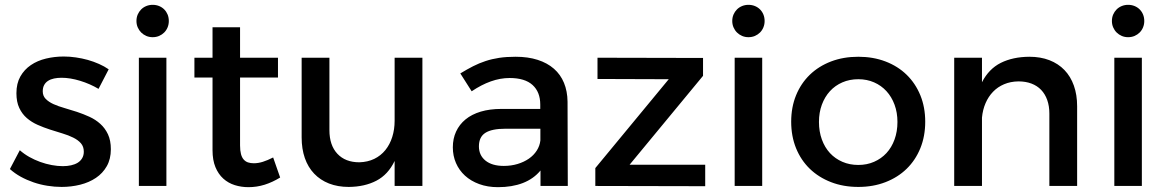

<svg xmlns="http://www.w3.org/2000/svg" viewBox="-20 -770 4833 795"><path d="M388 -402Q352.5 -423 311.5 -435.5Q270.5 -448 235 -448Q218 -448 203.8 -445Q189.5 -442 179 -435.2Q168.5 -428.5 162.8 -417.8Q157 -407 157 -392Q157 -373 169.2 -360.5Q181.5 -348 201.2 -339Q221 -330 246.5 -322.8Q272 -315.5 298.5 -306.8Q325 -298 350.2 -286.5Q375.5 -275 395.2 -257.2Q415 -239.5 427 -214Q439 -188.5 439 -152Q439 -111.5 422.2 -82Q405.5 -52.5 377.2 -33.5Q349 -14.5 312 -5.2Q275 4 235 4Q206 4 176.2 -0.8Q146.5 -5.5 118.8 -15Q91 -24.5 66 -38.2Q41 -52 21 -70L62 -148Q79.5 -132.5 101.2 -120.2Q123 -108 146.5 -99.5Q170 -91 194.2 -86.5Q218.5 -82 240 -82Q258.5 -82 274.2 -85.5Q290 -89 301.8 -96.2Q313.5 -103.5 320.2 -115Q327 -126.5 327 -142Q327 -163 315 -176.8Q303 -190.5 283.2 -200.2Q263.5 -210 238.5 -217.5Q213.5 -225 187.2 -233.5Q161 -242 136 -253Q111 -264 91.2 -281Q71.5 -298 59.8 -323Q48 -348 48 -384Q48 -424.5 64.2 -453.2Q80.5 -482 107.8 -500.5Q135 -519 170.5 -527.5Q206 -536 244 -536Q269 -536 294.5 -532.2Q320 -528.5 344 -521.8Q368 -515 390 -505.2Q412 -495.5 430 -483Z M555 -531H669V0H555ZM612 -750Q626.5 -750 638.8 -745Q651 -740 660 -731Q669 -722 674 -709.8Q679 -697.5 679 -683Q679 -669 674 -656.8Q669 -644.5 660 -635.5Q651 -626.5 638.8 -621.2Q626.5 -616 612 -616Q598 -616 585.8 -621.2Q573.5 -626.5 564.5 -635.5Q555.5 -644.5 550.2 -656.8Q545 -669 545 -683Q545 -697.5 550.2 -709.8Q555.5 -722 564.5 -731Q573.5 -740 585.8 -745Q598 -750 612 -750Z M974 -531H1131V-449H974V-168Q974 -146.5 977.8 -132.2Q981.5 -118 989 -109.5Q996.5 -101 1007 -97.5Q1017.5 -94 1031 -94Q1049 -94 1068.2 -100Q1087.5 -106 1111 -118L1140 -35Q1108.5 -15.5 1075.8 -5.2Q1043 5 1009 5Q979 5 952 -3.5Q925 -12 904.5 -30.5Q884 -49 872 -78Q860 -107 860 -148V-449H785V-531H860V-657H974Z M1344 -231Q1344 -168.5 1377 -133.2Q1410 -98 1468 -98Q1502.5 -99 1529.8 -112.2Q1557 -125.5 1575.8 -148.8Q1594.5 -172 1604.2 -203Q1614 -234 1614 -270V-531H1729V0H1614V-103.5Q1587 -47 1538.5 -21.8Q1490 3.5 1424 4Q1378.5 4 1342.2 -10.2Q1306 -24.5 1280.8 -51Q1255.5 -77.5 1242.2 -115.5Q1229 -153.5 1229 -201V-531H1344Z M2218 -64Q2189.5 -29.5 2145 -12.2Q2100.5 5 2042 5Q1999 5 1964.2 -7.8Q1929.5 -20.5 1905.2 -42.8Q1881 -65 1868 -95Q1855 -125 1855 -160Q1855 -196 1868.5 -225.2Q1882 -254.5 1907.5 -275.5Q1933 -296.5 1970.5 -307.8Q2008 -319 2056 -319H2217V-337Q2217 -389 2185.2 -418Q2153.5 -447 2090 -447Q2051.5 -447 2012.2 -433Q1973 -419 1933 -392L1886 -466Q1914 -483 1939 -495.8Q1964 -508.5 1990.5 -517.2Q2017 -526 2047 -530.5Q2077 -535 2115 -535Q2166.5 -535 2206.2 -522.2Q2246 -509.5 2273.5 -485.5Q2301 -461.5 2315.2 -427Q2329.5 -392.5 2330 -349L2331 0H2218ZM2066 -83Q2096.5 -83 2123 -91Q2149.5 -99 2169.8 -113Q2190 -127 2202.5 -146.5Q2215 -166 2217.5 -188.5V-237H2073Q2016.5 -237 1989.8 -220Q1963 -203 1963 -164Q1963 -127 1990.2 -105Q2017.5 -83 2066 -83Z M2454 -531 2891 -530V-456L2587 -88H2900V1L2445 0V-74L2749 -442L2454 -443Z M3022 -531H3136V0H3022ZM3079 -750Q3093.5 -750 3105.8 -745Q3118 -740 3127 -731Q3136 -722 3141 -709.8Q3146 -697.5 3146 -683Q3146 -669 3141 -656.8Q3136 -644.5 3127 -635.5Q3118 -626.5 3105.8 -621.2Q3093.5 -616 3079 -616Q3065 -616 3052.8 -621.2Q3040.5 -626.5 3031.5 -635.5Q3022.5 -644.5 3017.2 -656.8Q3012 -669 3012 -683Q3012 -697.5 3017.2 -709.8Q3022.5 -722 3031.5 -731Q3040.5 -740 3052.8 -745Q3065 -750 3079 -750Z M3534 -535Q3595.5 -535 3646.5 -515.5Q3697.5 -496 3734 -460.5Q3770.5 -425 3790.8 -375.5Q3811 -326 3811 -266Q3811 -206 3790.8 -156.2Q3770.5 -106.5 3734 -71Q3697.5 -35.5 3646.5 -15.8Q3595.5 4 3534 4Q3472 4 3421 -15.8Q3370 -35.5 3333.2 -71Q3296.5 -106.5 3276.2 -156.2Q3256 -206 3256 -266Q3256 -326 3276.2 -375.5Q3296.5 -425 3333.2 -460.5Q3370 -496 3421 -515.5Q3472 -535 3534 -535ZM3534 -442Q3498 -442 3468 -429Q3438 -416 3416.5 -392.5Q3395 -369 3383 -336.5Q3371 -304 3371 -265Q3371 -225.5 3383 -192.5Q3395 -159.5 3416.5 -136.2Q3438 -113 3468 -100Q3498 -87 3534 -87Q3569.5 -87 3599.2 -100Q3629 -113 3650.5 -136.2Q3672 -159.5 3684 -192.5Q3696 -225.5 3696 -265Q3696 -304 3684 -336.5Q3672 -369 3650.5 -392.5Q3629 -416 3599.2 -429Q3569.5 -442 3534 -442Z M4325 -300Q4325 -331 4316.2 -355.8Q4307.5 -380.5 4291 -397.8Q4274.5 -415 4250.8 -424Q4227 -433 4197 -433Q4164 -432.5 4137.5 -421.2Q4111 -410 4091.8 -390Q4072.5 -370 4060.8 -342.8Q4049 -315.5 4046 -283V0H3931V-531H4046V-429.5Q4074.5 -485 4124.2 -509.8Q4174 -534.5 4242 -535Q4288.5 -535 4325.2 -520.8Q4362 -506.5 4387.5 -480Q4413 -453.5 4426.5 -415.5Q4440 -377.5 4440 -330V0H4325Z M4594 -531H4708V0H4594ZM4651 -750Q4665.5 -750 4677.8 -745Q4690 -740 4699 -731Q4708 -722 4713 -709.8Q4718 -697.5 4718 -683Q4718 -669 4713 -656.8Q4708 -644.5 4699 -635.5Q4690 -626.5 4677.8 -621.2Q4665.5 -616 4651 -616Q4637 -616 4624.8 -621.2Q4612.5 -626.5 4603.5 -635.5Q4594.5 -644.5 4589.2 -656.8Q4584 -669 4584 -683Q4584 -697.5 4589.2 -709.8Q4594.5 -722 4603.5 -731Q4612.5 -740 4624.8 -745Q4637 -750 4651 -750Z"/></svg>

Font: Argentum Sans
Style: Regular
Weight: 400
Designer: Julieta Ulanovsky, Owen Earl, Chris M. Simpson, Rasmus Andersson, Cristiano Sobral
Foundry: The Argentum Sans Project Authors
Version: Version 3.135; ttfautohint (v1.8.4.7-5d5b-dirty)